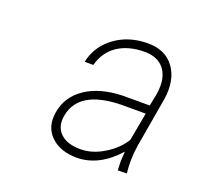

<svg xmlns="http://www.w3.org/2000/svg" viewBox="-78 -809 586 558"><g transform="rotate(20 215.0 -529.5)"><path d="M335 -343.8 334 -373 335.9 -401.9Q279.3 -338.4 210.9 -337.4Q158.7 -337.4 129.6 -365.7Q100.6 -394 107.9 -439.5Q115.7 -490.7 160.2 -520.8Q204.6 -550.8 274.9 -552.7H357.9L364.7 -586.4Q368.7 -607.9 367.2 -627.4Q363.8 -659.2 344.5 -676.5Q325.2 -693.8 292.5 -694.3Q240.7 -694.3 207.5 -671.6Q174.3 -648.9 163.6 -607.4H136.7Q147.5 -658.2 190.2 -689.5Q232.9 -720.7 292 -720.7Q346.2 -720.7 373.3 -683.3Q400.4 -646 391.6 -585.9L365.2 -432.6Q357.9 -387.7 362.8 -344.2ZM211.4 -364.3Q247.6 -364.3 283.4 -386Q319.3 -407.7 338.9 -439L355 -526.4H277.8Q150.4 -523.4 134.8 -441.4Q127.9 -405.8 148.9 -385Q169.9 -364.3 211.4 -364.3Z"/></g></svg>

Font: Roboto Thin
Style: Italic
Weight: 250
Italic angle: -12°
Designer: Google
Version: Version 2.134; 2016